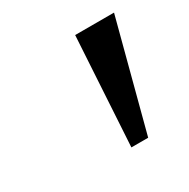

<svg xmlns="http://www.w3.org/2000/svg" viewBox="-79 -802 420 426"><g transform="rotate(-30 130.5 -589.0)"><path d="M144.5 -449.2 161.1 -727.5H260.7L187.5 -449.2Z"/></g></svg>

Font: Inter Tight
Style: Italic
Weight: 400
Italic angle: -9.39999°
Designer: Rasmus Andersson
Foundry: rsms
Version: Version 3.002